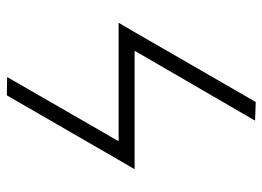

<svg xmlns="http://www.w3.org/2000/svg" viewBox="-126 -586 788 577"><g transform="rotate(-90 268.5 -297.0)"><path d="M461 -287 489 -335H133L326 -670L271 -671L77 -335L49 -287H405L195 75L251 77Z"/></g></svg>

Font: Libertinus Serif Display
Style: Regular
Weight: 400
Designer: Philipp H. Poll, Khaled Hosny
Foundry: Caleb Maclennan
Version: Version 7.050;RELEASE